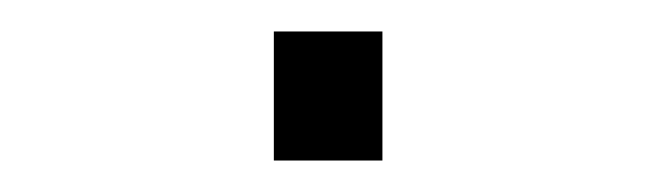

<svg xmlns="http://www.w3.org/2000/svg" viewBox="-20 -418 416 122"><path d="M154 -316V-398H223V-316Z"/></svg>

Font: Archivo SemiExpanded Thin
Style: Regular
Weight: 250
Width: 6
Designer: Hector Gatti
Foundry: Omnibus-Type
Version: Version 2.001